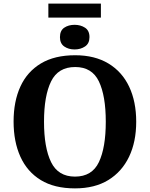

<svg xmlns="http://www.w3.org/2000/svg" viewBox="-20 -1030 827 1060"><path d="M247 -933V-1010H537V-933ZM392 -757Q358 -757 334.5 -773.5Q311 -790 311 -825Q311 -861 334.5 -877Q358 -893 392 -893Q425 -893 449.5 -877Q474 -861 474 -825Q474 -790 449.5 -773.5Q425 -757 392 -757ZM394 10Q280 10 205 -36Q130 -82 92.5 -165Q55 -248 55 -359Q55 -470 92.5 -552Q130 -634 205.5 -679.5Q281 -725 395 -725Q503 -725 578.5 -679.5Q654 -634 693 -551.5Q732 -469 732 -358Q732 -247 692.5 -164.5Q653 -82 578 -36Q503 10 394 10ZM394 -55Q488 -55 526 -135Q564 -215 564 -358Q564 -501 526 -580.5Q488 -660 395 -660Q301 -660 262 -580.5Q223 -501 223 -358Q223 -215 262 -135Q301 -55 394 -55Z"/></svg>

Font: NotoSerif-Bold
Style: Regular
Weight: 700
Designer: Monotype Design Team
Foundry: Monotype Imaging Inc.
Version: Version 2.007; ttfautohint (v1.8) -l 8 -r 50 -G 200 -x 14 -D